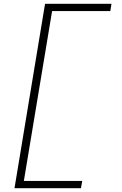

<svg xmlns="http://www.w3.org/2000/svg" viewBox="-20 -843 640 1006"><path d="M56 143 216 -823H564L558 -785H253L105 105H411L404 143Z"/></svg>

Font: Iosevka SS04 XLt Ex Obl
Style: Regular
Weight: 200
Width: 7
Italic angle: -9°
Monospace: yes
Designer: Belleve Invis
Foundry: Belleve Invis
Version: Version 19.0.0; ttfautohint (v1.8.4)